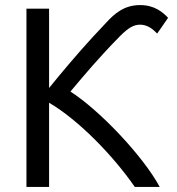

<svg xmlns="http://www.w3.org/2000/svg" viewBox="-20 -731 696 755"><path d="M394 -638 348 -589C285 -521 216 -438 173 -385V-697H84V4H173V-327C289 -259 425 -119 510 4H608C544 -115 375 -295 257 -371C315 -440 371 -507 453 -590C485 -622 506 -634 531 -634C560 -634 582 -616 598 -599L641 -661C619 -684 587 -711 531 -711C469 -711 431 -679 394 -638Z"/></svg>

Font: Repo
Style: Regular
Weight: 400
Designer: Stefan Peev
Foundry: Context Ltd
Version: Version 0.000